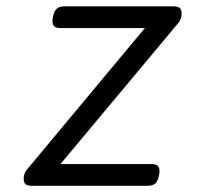

<svg xmlns="http://www.w3.org/2000/svg" viewBox="-20 -600 640 620"><path d="M56.6 -21.5Q56.6 -28.8 57.6 -33.2Q59.6 -43.5 68.4 -54.2L447.8 -509.3H175.3Q162.1 -509.3 155.8 -514.6Q149.4 -520 149.4 -531.7Q149.4 -537.1 150.9 -544.4Q154.3 -563.5 162.8 -571.5Q171.4 -579.6 188 -579.6H539.6Q553.2 -579.6 559.8 -574.5Q566.4 -569.3 566.4 -557.6Q566.4 -550.8 565.4 -546.4Q563.5 -535.2 557.1 -527.3L175.3 -70.3H469.2Q482.4 -70.3 488.8 -64.9Q495.1 -59.6 495.1 -47.9Q495.1 -42.5 493.7 -35.2Q490.2 -16.1 481.9 -8.1Q473.6 0 457 0H83Q69.3 0 63 -4.9Q56.6 -9.8 56.6 -21.5Z"/></svg>

Font: Courier Prime Sans
Style: Italic
Weight: 400
Italic angle: -10°
Designer: Alan Dague-Greene
Foundry: Quote-Unquote Apps
Version: Version 3.020